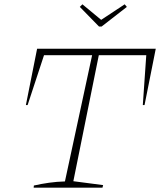

<svg xmlns="http://www.w3.org/2000/svg" viewBox="-20 -870 742 890"><path d="M702 -644 650 -383H642L658 -614H438L320 -30L458 -12L455 0H136L137 -10Q172 -18 208 -23Q244 -28 281 -29L407 -614H184L108 -383H100L152 -644ZM439 -747 350 -838 362 -850 449 -778 558 -850 568 -838 451 -747Z"/></svg>

Font: Piazzolla SC Thin
Style: Italic
Weight: 100
Italic angle: -11.3°
Designer: Juan Pablo del Peral
Foundry: Huerta Tipografica
Version: Version 1.330